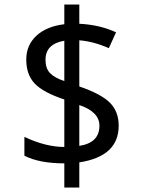

<svg xmlns="http://www.w3.org/2000/svg" viewBox="-20 -779 640 857"><path d="M334 -54.2V58.1H267.1V-49.8Q155.8 -49.8 88.9 -84V-168Q184.6 -123 267.1 -123V-335Q172.9 -366.2 135 -406Q97.2 -445.8 97.2 -513.2Q97.2 -577.1 142.1 -619.1Q187 -661.1 267.1 -670.9V-758.8H334V-672.9Q425.3 -668.5 498 -634.8L465.8 -564Q397.5 -594.2 334 -599.1V-393.1Q431.2 -359.9 470.5 -320.6Q509.8 -281.2 509.8 -217.8Q509.8 -81.1 334 -54.2ZM267.1 -417V-597.2Q183.1 -583 183.1 -512.2Q183.1 -474.1 202.9 -453.1Q222.7 -432.1 267.1 -417ZM334 -310.1V-127.9Q423.8 -141.6 423.8 -217.8Q423.8 -279.8 334 -310.1Z"/></svg>

Font: Noto Mono
Style: Regular
Weight: 400
Designer: Monotype Design Team
Foundry: Monotype Imaging Inc.
Version: Version 1.00